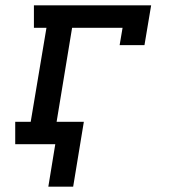

<svg xmlns="http://www.w3.org/2000/svg" viewBox="-20 -540 640 719"><path d="M254 159H161L187 0H37V-84H95L154 -436H107V-520H546L521 -371H428L439 -436H250L192 -84H294Z"/></svg>

Font: Iosevka Etoile Medium Oblique
Style: Regular
Weight: 500
Italic angle: -9°
Designer: Belleve Invis
Foundry: Belleve Invis
Version: Version 15.5.2; ttfautohint (v1.8.4)